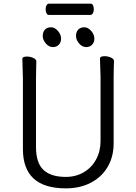

<svg xmlns="http://www.w3.org/2000/svg" viewBox="-20 -1018 750 1056"><path d="M531 -658 530 -697Q530 -703 537 -706Q544 -709 555 -709Q573 -709 590 -701.5Q607 -694 607 -682Q607 -666 606 -654L605 -594V-230Q605 -156 572 -100Q539 -44 479.5 -13Q420 18 342 18Q106 18 106 -198V-586Q106 -613 104 -655L103 -695Q103 -701 110 -704Q117 -707 128 -707Q146 -707 163 -699.5Q180 -692 180 -680Q180 -662 179 -649L178 -584V-210Q178 -122 219 -83.5Q260 -45 342 -45Q397 -45 440.5 -70.5Q484 -96 508.5 -141Q533 -186 533 -242V-595ZM398 -820Q398 -842 410 -855Q422 -868 444 -868Q464 -868 481.5 -848Q499 -828 499 -806Q499 -785 486.5 -772Q474 -759 454 -759Q432 -759 415 -779Q398 -799 398 -820ZM215 -820Q215 -842 227 -855Q239 -868 261 -868Q281 -868 298.5 -848Q316 -828 316 -806Q316 -785 303.5 -772Q291 -759 271 -759Q249 -759 232 -779Q215 -799 215 -820ZM231 -968Q231 -980 236 -989Q241 -998 250 -998H478Q487 -998 491.5 -989Q496 -980 496 -967Q496 -955 491 -945.5Q486 -936 477 -936H249Q240 -936 235.5 -945.5Q231 -955 231 -968Z"/></svg>

Font: Fusion Kai T
Style: Regular
Weight: 400
Designer: Fontworks Inc.
Version: Version 24.134;May 13, 2024